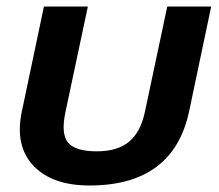

<svg xmlns="http://www.w3.org/2000/svg" viewBox="-20 -560 674 590"><path d="M255 10Q140 10 82.5 -51Q25 -112 47 -217L115 -540H250L181 -215Q167 -149 189 -122Q211 -95 278 -95Q341 -95 376.5 -124.5Q412 -154 425 -215L494 -540H629L561 -217Q512 10 255 10Z"/></svg>

Font: Kanit Medium
Style: Italic
Weight: 500
Italic angle: -12°
Designer: Katatrad Team
Foundry: CadsonDemak
Version: Version 2.000; ttfautohint (v1.8.3)